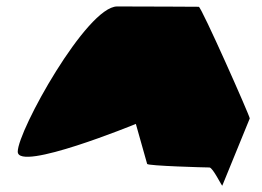

<svg xmlns="http://www.w3.org/2000/svg" viewBox="-20 -583 811 595"><path d="M35 -113C35 -49 401 -199 401 -199L436 -75C437 -69 616 -64 629 -64C640 -64 669 -2 669 -8L754 -216C754 -224 604 -562 596 -562C596 -562 437 -563 343 -563C249 -563 35 -178 35 -113Z"/></svg>

Font: Ampere
Style: SCSuExt
Weight: 400
Version: Version 1